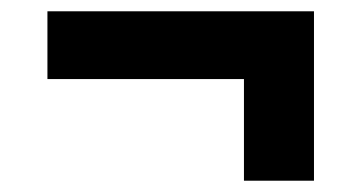

<svg xmlns="http://www.w3.org/2000/svg" viewBox="-20 -410 640 340"><path d="M412 -90V-270H64V-390H536V-90Z"/></svg>

Font: Source Code Pro ExtraLight Black
Style: Regular
Weight: 900
Monospace: yes
Version: Version 1.018;hotconv 1.0.116;makeotfexe 2.5.65601